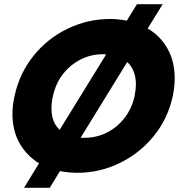

<svg xmlns="http://www.w3.org/2000/svg" viewBox="-20 -804 848 910"><path d="M165 -30Q105 -67 72 -126.5Q39 -186 39 -263Q39 -306 49 -349Q72 -456 138.5 -539Q205 -622 300.5 -668Q396 -714 502 -714Q541 -714 581 -706L629 -784H751L680 -669Q741 -633 774.5 -572.5Q808 -512 808 -433Q808 -393 799 -349Q776 -242 709 -159.5Q642 -77 547 -31Q452 15 347 15Q306 15 264 7L216 86H94ZM483 -546Q478 -547 467 -547Q412 -547 363 -522.5Q314 -498 279 -453.5Q244 -409 231 -349Q224 -320 224 -289Q224 -224 263 -189ZM383 -151Q436 -151 485 -175Q534 -199 569.5 -244Q605 -289 618 -349Q624 -379 624 -405Q624 -472 583 -510L362 -151Z"/></svg>

Font: Prompt Bold
Style: Bold Italic
Weight: 700
Italic angle: -12°
Designer: Katatrad Team
Foundry: CadsonDemak
Version: Version 1.000